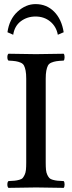

<svg xmlns="http://www.w3.org/2000/svg" viewBox="-20 -907 349 929"><path d="M201.2 -525.9V-120.1Q201.2 -99.1 202.6 -85Q204.1 -70.8 209 -60.8Q213.9 -50.8 219 -45.4Q224.1 -40 235.8 -36.9Q247.6 -33.7 257.8 -32.7Q268.1 -31.7 288.1 -30.8Q292.5 -26.4 292.5 -14.4Q292.5 -2.4 288.1 2Q198.2 0 154.8 0Q108.9 0 21 2Q15.6 -2.4 15.6 -14.4Q15.6 -26.4 21 -30.8Q40.5 -31.7 50.8 -32.7Q61 -33.7 72.8 -36.9Q84.5 -40 89.4 -45.4Q94.2 -50.8 99.1 -60.8Q104 -70.8 105.5 -85Q106.9 -99.1 106.9 -120.1V-525.9Q106.9 -549.8 104 -564.9Q101.1 -580.1 96.2 -589.6Q91.3 -599.1 79.8 -604Q68.4 -608.9 55.9 -610.8Q43.5 -612.8 21 -613.8Q15.6 -618.2 15.6 -630.4Q15.6 -642.6 21 -647Q112.8 -645 153.8 -645Q200.2 -645 288.1 -647Q292.5 -642.6 292.5 -630.4Q292.5 -618.2 288.1 -613.8Q265.1 -612.8 252.7 -610.8Q240.2 -608.9 228.5 -604Q216.8 -599.1 211.9 -589.6Q207 -580.1 204.1 -564.9Q201.2 -549.8 201.2 -525.9ZM259.8 -738.8Q252.4 -778.8 222.9 -803Q193.4 -827.1 151.9 -827.1Q111.3 -827.1 80.8 -804.2Q50.3 -781.2 43.9 -738.8L16.1 -751Q24.9 -814 64.9 -850.6Q105 -887.2 151.9 -887.2Q205.6 -887.2 241.9 -850.6Q278.3 -814 288.1 -751Z"/></svg>

Font: Common Serif News
Style: Regular
Weight: 450
Designer: Philipp H. Poll, Khaled Hosny
Foundry: Stefan Peev, Context Ltd.
Version: Version 1.026